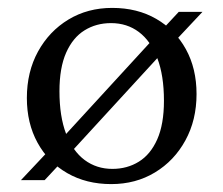

<svg xmlns="http://www.w3.org/2000/svg" viewBox="-20 -456 564 486"><path d="M33 0 112 -84 129.5 -97.5 368.5 -358 385.5 -375.5 432.5 -426H492.5L416.5 -345L399 -331.5L158.5 -69.5L141.5 -52L93 0ZM264.5 -28.5Q302 -28.5 331.5 -46.8Q361 -65 378 -103.2Q395 -141.5 395 -201Q395 -265 378.2 -308.8Q361.5 -352.5 331.5 -375Q301.5 -397.5 261 -397.5Q223.5 -397.5 194 -379.2Q164.5 -361 147.5 -322.8Q130.5 -284.5 130.5 -225Q130.5 -161.5 147.2 -117.5Q164 -73.5 194.2 -51Q224.5 -28.5 264.5 -28.5ZM261.5 10Q198.5 10 150.2 -17.8Q102 -45.5 75 -94.8Q48 -144 48 -208Q48 -274 76.2 -325.5Q104.5 -377 153.2 -406.5Q202 -436 264 -436Q327.5 -436 375.5 -408.2Q423.5 -380.5 450.5 -331.5Q477.5 -282.5 477.5 -218Q477.5 -152 449.2 -100.5Q421 -49 372.2 -19.5Q323.5 10 261.5 10Z"/></svg>

Font: Newsreader Text
Style: Regular
Weight: 400
Designer: Hugues Gentile
Foundry: Production Type
Version: Version 1.001